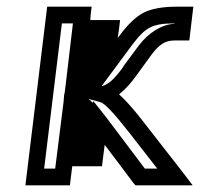

<svg xmlns="http://www.w3.org/2000/svg" viewBox="-20 -529 598 574"><path d="M213 -32H260H285L288 -57L293 -96C321 -59 350 -21 378 17L385 25H396H500H556L524 -17L407 -167C380 -202 356 -229 336 -247C354 -261 372 -281 389 -305L434 -367C457 -397 475 -408 502 -408H521H546L549 -433L555 -484L558 -509H533H506C468 -509 433 -503 411 -492C387 -480 361 -455 337 -422L332 -416L336 -444L339 -469H314H267H250L251 -484L254 -509H229H146H121L118 -484L59 0L56 25H81H164H189L192 0L196 -32H213ZM284 -272 316 -315 376 -396C397 -424 414 -440 429 -447C444 -455 466 -459 500 -459H502V-458C463 -456 424 -431 395 -393L349 -331V-330C323 -293 304 -277 286 -272H284ZM173 -249 172 -248 170 -224 145 -25H112L165 -459H198L176 -273L173 -249ZM258 -221 253 -226C250 -229 247 -231 245 -233L279 -224C292 -221 319 -193 366 -133L450 -25H413C374 -76 336 -128 297 -179L259 -227L258 -221Z"/></svg>

Font: Gamestation Text Outline
Style: Italic
Weight: 400
Designer: Jonas Hecksher
Foundry: Jonas Hecksher, Playtypeª, e-types AS
Version: Version 1.003